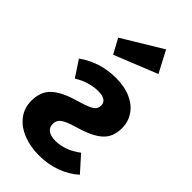

<svg xmlns="http://www.w3.org/2000/svg" viewBox="-261 -905 992 992"><g transform="rotate(45 235.5 -409.0)"><path d="M448 -386Q448 -322 409 -286Q370 -250 288 -226Q242 -213 218.5 -201.5Q195 -190 187 -178Q179 -166 179 -148Q179 -123 198 -109.5Q217 -96 249 -96Q320 -96 388 -147L464 -62Q423 -25 366.5 -4Q310 17 243 17Q179 17 127 -4Q75 -25 45.5 -64Q16 -103 16 -155Q16 -223 57 -260.5Q98 -298 183 -322Q228 -335 251 -345.5Q274 -356 281.5 -367Q289 -378 289 -394Q289 -413 273.5 -424Q258 -435 227 -435Q160 -435 94 -395L36 -483Q127 -548 243 -548Q306 -548 352.5 -527Q399 -506 423.5 -469Q448 -432 448 -386ZM383 -717 147 -622 103 -703 321 -835Z"/></g></svg>

Font: Fira Sans BGR
Style: Bold
Weight: 700
Designer: bBox Type GmbH & Carrois Corporate GbR & Edenspiekermann AG
Foundry: bBox Type GmbH & Carrois Corporate GbR & Edenspiekermann AG
Version: Version 4.301